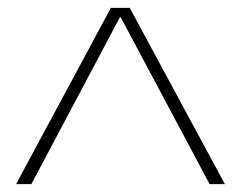

<svg xmlns="http://www.w3.org/2000/svg" viewBox="-20 -750 614 490"><path d="M21 -280 263 -730H311L554 -280H515L288 -706H286L60 -280Z"/></svg>

Font: M PLUS 1 ExtraLight
Style: Regular
Weight: 250
Version: Version 1.001